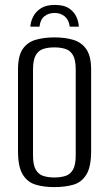

<svg xmlns="http://www.w3.org/2000/svg" viewBox="-20 -752 446 784"><path d="M201.3 12Q158.2 12 125 1.8Q91.8 -8.3 72.6 -39.8Q53.5 -71.2 53.5 -135.3V-467.8Q53.5 -523.5 72.6 -551.6Q91.8 -579.7 125.7 -589.5Q159.7 -599.3 202.7 -599.3Q246.4 -599.3 279.8 -589.1Q313.2 -579 332.6 -550.9Q352.1 -522.8 352.1 -467.8V-135.5Q352.1 -70.5 332.6 -39Q313.2 -7.6 279.5 2.2Q245.7 12 201.3 12ZM202 -27.3Q227.9 -27.3 247.5 -33.7Q267.1 -40 278.2 -59.5Q289.2 -78.9 289.2 -117.8V-468Q289.2 -506.9 278.2 -526.4Q267.1 -545.8 247.2 -552.2Q227.2 -558.5 202 -558.5Q176 -558.5 156.6 -552.2Q137.1 -545.8 125.9 -526.4Q114.8 -506.9 114.8 -468V-117.8Q114.8 -78.9 125.9 -59.5Q137.1 -40 156.6 -33.7Q176 -27.3 202 -27.3ZM203.8 -731.9Q242.2 -731.9 263.2 -717Q284.2 -702 292.7 -681.7Q301.2 -661.3 301.9 -643.2H264.8Q261.2 -671.1 244.3 -685.1Q227.4 -699.1 203.6 -699.1Q178.3 -699.1 161.4 -685.6Q144.5 -672.1 141.3 -643.2H103.9Q105.3 -663.9 115.5 -684.1Q125.6 -704.3 146.9 -718.1Q168.1 -731.9 203.8 -731.9Z"/></svg>

Font: Alumni Sans SC Thin
Style: Regular
Weight: 100
Designer: Robert E. Leuschke
Foundry: Robert E. Leuschke
Version: Version 1.018